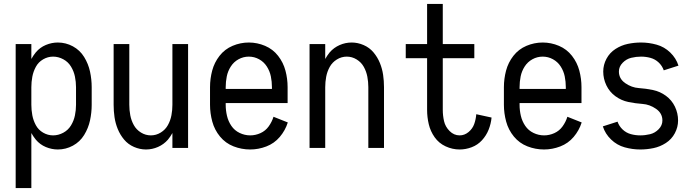

<svg xmlns="http://www.w3.org/2000/svg" viewBox="-20 -755 3540 980"><path d="M60 205V-530H140V-454Q150 -472 163 -488Q184 -513 214 -525.5Q244 -538 275 -538Q316 -538 352 -518.5Q388 -499 409.5 -464Q431 -429 439.5 -389.5Q448 -350 448 -310V-220Q448 -180 439.5 -140.5Q431 -101 409.5 -66Q388 -31 352 -11.5Q316 8 275 8Q244 8 214 -4.5Q184 -17 163 -42Q150 -58 140 -76V205ZM251 -64Q278 -64 303 -77.5Q328 -91 342.5 -115Q357 -139 362.5 -166Q368 -193 368 -220V-310Q368 -337 362.5 -364Q357 -391 342.5 -415Q328 -439 303 -452.5Q278 -466 251 -466Q224 -466 200 -452Q176 -438 163 -414Q150 -390 145 -363.5Q140 -337 140 -310V-220Q140 -193 145 -166.5Q150 -140 163 -116Q176 -92 200 -78Q224 -64 251 -64ZM110 -311V-315Z M725 8Q694 8 664 -5Q634 -18 613.5 -42.5Q593 -67 581 -96.5Q569 -126 564.5 -157Q560 -188 560 -220V-530H640V-220Q640 -193 645 -166.5Q650 -140 663 -116.5Q676 -93 699.5 -78.5Q723 -64 750 -64Q777 -64 800.5 -78.5Q824 -93 837 -116.5Q850 -140 855 -166.5Q860 -193 860 -220V-530H940V0H860V-76Q850 -58 837 -42Q816 -18 786.5 -5Q757 8 725 8Z M1257 8Q1213 8 1172 -8Q1131 -24 1103 -58Q1075 -92 1063.5 -134.5Q1052 -177 1052 -220V-310Q1052 -353 1063 -394.5Q1074 -436 1100.5 -470Q1127 -504 1167 -521Q1207 -538 1250 -538Q1293 -538 1333 -521Q1373 -504 1399.5 -470Q1426 -436 1437 -394.5Q1448 -353 1448 -310V-229H1132V-220Q1132 -192 1138.5 -164Q1145 -136 1161 -112.5Q1177 -89 1203 -76.5Q1229 -64 1257 -64Q1284 -64 1309.5 -75.5Q1335 -87 1351.5 -110Q1368 -133 1376 -159L1449 -130Q1436 -89 1408 -56Q1380 -23 1339.5 -7.5Q1299 8 1257 8ZM1132 -301H1368V-310Q1368 -338 1362.5 -365Q1357 -392 1342 -415.5Q1327 -439 1302.5 -452.5Q1278 -466 1250 -466Q1222 -466 1197.5 -452.5Q1173 -439 1158 -415.5Q1143 -392 1137.5 -365Q1132 -338 1132 -310Z M1560 0V-530H1640V-454Q1650 -472 1663 -488Q1684 -512 1713.5 -525Q1743 -538 1775 -538Q1806 -538 1836 -525Q1866 -512 1886.5 -487.5Q1907 -463 1919 -433.5Q1931 -404 1935.5 -373Q1940 -342 1940 -310V0H1860V-310Q1860 -337 1855 -363.5Q1850 -390 1837 -413.5Q1824 -437 1800.5 -451.5Q1777 -466 1750 -466Q1723 -466 1699.5 -451.5Q1676 -437 1663 -413.5Q1650 -390 1645 -363.5Q1640 -337 1640 -310V0Z M2326 8Q2289 8 2254.5 -8Q2220 -24 2198.5 -54.5Q2177 -85 2168.5 -121Q2160 -157 2160 -194V-458H2051V-530H2160V-735H2240V-530H2401V-458H2240V-194Q2240 -165 2246.5 -136.5Q2253 -108 2275 -86Q2297 -64 2326 -64Q2351 -64 2371.5 -81Q2392 -98 2400.5 -122Q2409 -146 2411 -172L2489 -155Q2486 -123 2474 -93Q2462 -63 2440 -39Q2418 -15 2387.5 -3.5Q2357 8 2326 8Z M2757 8Q2713 8 2672 -8Q2631 -24 2603 -58Q2575 -92 2563.5 -134.5Q2552 -177 2552 -220V-310Q2552 -353 2563 -394.5Q2574 -436 2600.5 -470Q2627 -504 2667 -521Q2707 -538 2750 -538Q2793 -538 2833 -521Q2873 -504 2899.5 -470Q2926 -436 2937 -394.5Q2948 -353 2948 -310V-229H2632V-220Q2632 -192 2638.5 -164Q2645 -136 2661 -112.5Q2677 -89 2703 -76.5Q2729 -64 2757 -64Q2784 -64 2809.5 -75.5Q2835 -87 2851.5 -110Q2868 -133 2876 -159L2949 -130Q2936 -89 2908 -56Q2880 -23 2839.5 -7.5Q2799 8 2757 8ZM2632 -301H2868V-310Q2868 -338 2862.5 -365Q2857 -392 2842 -415.5Q2827 -439 2802.5 -452.5Q2778 -466 2750 -466Q2722 -466 2697.5 -452.5Q2673 -439 2658 -415.5Q2643 -392 2637.5 -365Q2632 -338 2632 -310Z M3248 8Q3208 8 3168.5 -3Q3129 -14 3099 -43Q3069 -72 3057 -110L3132 -134Q3140 -111 3158 -94Q3176 -77 3199.5 -70.5Q3223 -64 3248 -64Q3273 -64 3298 -70Q3323 -76 3342 -95.5Q3361 -115 3361 -140Q3361 -177 3328.5 -199.5Q3296 -222 3259.5 -224.5Q3223 -227 3187 -234.5Q3151 -242 3121 -264Q3091 -286 3075 -319.5Q3059 -353 3059 -390Q3059 -424 3075.5 -455Q3092 -486 3121.5 -505Q3151 -524 3184.5 -531Q3218 -538 3252 -538Q3292 -538 3331.5 -527Q3371 -516 3401 -487Q3431 -458 3443 -420L3368 -396Q3360 -419 3342 -436Q3324 -453 3300.5 -459.5Q3277 -466 3252 -466Q3227 -466 3202 -460Q3177 -454 3158 -434.5Q3139 -415 3139 -390Q3139 -353 3171.5 -330.5Q3204 -308 3240.5 -305.5Q3277 -303 3313 -295.5Q3349 -288 3379 -266Q3409 -244 3425 -210.5Q3441 -177 3441 -140Q3441 -106 3424.5 -75Q3408 -44 3378.5 -25Q3349 -6 3315.5 1Q3282 8 3248 8Z"/></svg>

Font: Iosevka SS01
Style: Regular
Weight: 400
Monospace: yes
Designer: Belleve Invis
Foundry: Belleve Invis
Version: 2.3.3; ttfautohint (v1.8.3)